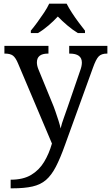

<svg xmlns="http://www.w3.org/2000/svg" viewBox="-20 -786 605 1046"><path d="M38 193Q106 193 149.5 167Q193 141 220 96.5Q247 52 263 -4L78 -441Q65 -472 50.5 -483Q36 -494 7 -494H4V-536H244V-494H241Q181 -494 181 -446Q181 -429 189 -409L262 -231Q272 -208 281.5 -180.5Q291 -153 299 -128Q307 -103 310 -86Q317 -115 328.5 -146Q340 -177 350 -207L417 -402Q426 -426 426 -445Q426 -494 360 -494H357V-536H565V-494H562Q533 -494 518 -479Q503 -464 486 -416L334 4Q308 77 284 123Q260 169 230.5 194.5Q201 220 157 230Q113 240 47 240H38ZM148 -619Q164 -638 183 -664Q202 -690 220 -717Q238 -744 248 -766H343Q354 -744 371.5 -717Q389 -690 408.5 -664Q428 -638 443 -619V-606H404Q376 -623 347 -647.5Q318 -672 295 -696Q273 -672 244.5 -647.5Q216 -623 187 -606H148Z"/></svg>

Font: Noto Serif Ahom
Style: Regular
Weight: 400
Designer: Monotype Design Team
Foundry: Monotype Imaging Inc.
Version: Version 2.007; ttfautohint (v1.8.4.7-5d5b)